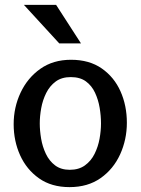

<svg xmlns="http://www.w3.org/2000/svg" viewBox="-20 -754 577 787"><path d="M265 13Q191 13 140 -23Q89 -59 62.5 -117.5Q36 -176 36 -245Q36 -314 64.5 -374.5Q93 -435 145.5 -472Q198 -509 271 -509Q346 -509 397 -473.5Q448 -438 474 -379.5Q500 -321 500 -251Q500 -182 472.5 -121.5Q445 -61 392.5 -24Q340 13 265 13ZM266 -58Q303 -58 328 -76Q353 -94 367.5 -123Q382 -152 388 -185Q394 -218 394 -248Q394 -279 388.5 -312Q383 -345 369.5 -374Q356 -403 332 -420.5Q308 -438 270 -438Q233 -438 208.5 -420Q184 -402 169.5 -373Q155 -344 149 -311Q143 -278 143 -248Q143 -219 148.5 -186Q154 -153 168 -123.5Q182 -94 206 -76Q230 -58 266 -58ZM210 -734 312 -576H223L78 -734Z"/></svg>

Font: Rosario SemiBold
Style: Regular
Weight: 600
Designer: Hector Gatti
Foundry: Omnibus Type
Version: Version 1.101; ttfautohint (v1.8.1.43-b0c9)